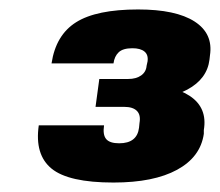

<svg xmlns="http://www.w3.org/2000/svg" viewBox="-20 -808 465 406"><path d="M220 -422Q125 -422 89 -451.5Q53 -481 62 -543H200Q197 -523 204.5 -514Q212 -505 232 -505Q270 -505 274 -538L275 -548Q278 -565 269.5 -573.5Q261 -582 243 -582H182L190 -641H251Q268 -641 278.5 -648.5Q289 -656 290 -669L292 -678Q294 -692 285.5 -699Q277 -706 260 -706Q240 -706 231 -697.5Q222 -689 220 -674H89Q98 -734 141 -761Q184 -788 272 -788Q352 -788 391.5 -762.5Q431 -737 424 -691L423 -682Q418 -641 376 -618.5Q334 -596 265 -596L270 -630Q344 -630 381.5 -605Q419 -580 411 -533V-525Q404 -476 354.5 -449Q305 -422 220 -422Z"/></svg>

Font: Pathway Extreme SemiCondensed ExtraBold
Style: Italic
Weight: 800
Width: 4
Italic angle: -8°
Version: Version 1.001;gftools[0.9.26]